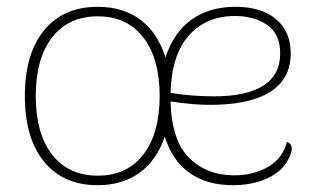

<svg xmlns="http://www.w3.org/2000/svg" viewBox="-20 -532 933 564"><path d="M53 -250Q53 -374 109.5 -443Q166 -512 267 -512Q342 -512 393 -473.5Q444 -435 466 -363Q489 -435 541.5 -473.5Q594 -512 672 -512Q747 -512 790.5 -476Q834 -440 834 -375Q834 -300 773.5 -262Q713 -224 597 -224Q545 -224 481 -234Q484 -119 536 -68Q588 -17 667 -17Q724 -17 767 -41.5Q810 -66 823 -115Q837 -110 837 -95Q837 -87 831 -72Q813 -31 768 -9.5Q723 12 664 12Q588 12 537 -24Q486 -60 464 -131Q441 -62 390.5 -25Q340 12 267 12Q166 12 109.5 -57Q53 -126 53 -250ZM609 -249Q704 -249 753.5 -280.5Q803 -312 803 -375Q803 -433 764.5 -459Q726 -485 670 -485Q586 -485 535 -428Q484 -371 481 -259Q544 -249 609 -249ZM449 -250Q449 -360 401 -422Q353 -484 267 -484Q181 -484 133 -422Q85 -360 85 -250Q85 -140 133 -78Q181 -16 267 -16Q353 -16 401 -78Q449 -140 449 -250Z"/></svg>

Font: Arima Madurai Thin
Style: Regular
Weight: 250
Designer: Joana Correia and Natanael Gama
Foundry: NDISCOVER
Version: Version 1.020; ttfautohint (v1.5) -l 7 -r 28 -G 50 -x 13 -D 